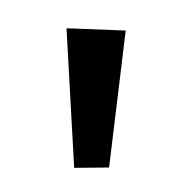

<svg xmlns="http://www.w3.org/2000/svg" viewBox="-45 -787 372 368"><g transform="rotate(-10 141.0 -602.5)"><path d="M106 -741 217 -717 140 -464 74 -475Z"/></g></svg>

Font: BioRhyme Medium
Style: Regular
Weight: 500
Designer: Aoife Mooney
Foundry: Aoife Mooney Type
Version: Version 1.600;gftools[0.9.33]